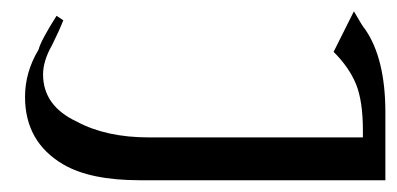

<svg xmlns="http://www.w3.org/2000/svg" viewBox="-20 -461 688 333"><path d="M648.4 -148.4H222.7Q136.7 -148.4 89.8 -175.8Q23.4 -214.8 23.4 -293Q23.4 -335.9 46.9 -375Q50.8 -390.6 78.1 -433.6L89.8 -425.8Q82 -406.2 70.3 -382.8Q54.7 -355.5 54.7 -332Q54.7 -277.3 113.3 -250Q164.1 -222.7 238.3 -222.7H609.4V-234.4Q609.4 -285.2 597.7 -314.5Q585.9 -343.8 558.6 -371.1L593.8 -441.4Q609.4 -414.1 613.3 -410.2Q648.4 -359.4 648.4 -265.6Z"/></svg>

Font: 和音 by 宁静之雨，公众号njzyshare
Style: Regular
Weight: 400
Designer: Steve Matteson
Foundry: Ascender Corporation
Version: Version 6.00;June 8, 2018;FontCreator 11.0.0.2388 32-bit